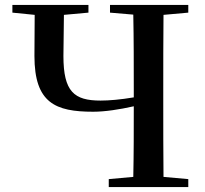

<svg xmlns="http://www.w3.org/2000/svg" viewBox="-20 -755 828 775"><path d="M517 0H740V-32L640 -41C639 -141 639 -242 639 -342V-393C639 -494 639 -596 640 -695L740 -704V-735H424V-704L518 -696C520 -596 520 -495 520 -393V-362C467 -353 420 -349 386 -349C279 -349 236 -385 236 -529L238 -695L337 -704V-735H30V-704L120 -695L119 -529C119 -339 204 -304 356 -304C404 -304 462 -313 520 -326C520 -229 520 -134 518 -41L419 -32V0Z"/></svg>

Font: Noto Serif HK SemiBold
Style: Regular
Weight: 600
Designer: Ryoko NISHIZUKA 西塚涼子 (kana & ideographs); Frank Grießhammer (Latin, Greek & Cyrillic); Wenlong ZHANG 张文龙 (bopomofo); San
Foundry: Adobe
Version: Version 2.001;hotconv 1.1.0;makeotfexe 2.6.0